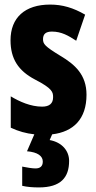

<svg xmlns="http://www.w3.org/2000/svg" viewBox="-20 -630 421 839"><path d="M282 73C282 30 252 -8 197 -18L208 -43C301 -54 358 -110 358 -216C358 -303 308 -348 244 -386C175 -428 168 -438 168 -459C168 -482 181 -492 207 -492C249 -492 279 -474 313 -452L352 -566C300 -596 253 -610 199 -610C89 -610 26 -553 26 -454C26 -373 60 -321 132 -283C210 -243 212 -227 212 -205C212 -178 196 -164 164 -164C114 -164 65 -186 27 -209V-72C61 -56 94 -47 130 -43L98 31C145 35 167 52 167 76C167 97 155 106 135 106C120 106 98 102 77 98V182C99 187 122 189 150 189C245 189 282 146 282 73Z"/></svg>

Font: Noto Sans Tamil UI ExtraCondensed ExtraBold
Style: Regular
Weight: 800
Width: 2
Designer: Jelle Bosma - Monotype Design Team
Foundry: Monotype Imaging Inc.
Version: Version 2.004